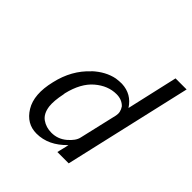

<svg xmlns="http://www.w3.org/2000/svg" viewBox="-188 -833 981 981"><g transform="rotate(45 303.0 -342.0)"><path d="M97 -236Q122 -346 197 -415H196Q250 -465 311 -477Q332 -480 352 -480Q424 -477 463 -416L526 -693H606L447 0H365L374 -37Q376 -42 377 -49L380 -65Q309 9 223 9Q151 9 110.5 -57.5Q70 -124 97 -236ZM180 -239Q179 -235 179 -230Q167 -173 171 -136Q177 -89 206 -68.5Q235 -48 274 -48Q320 -48 355.5 -78Q391 -108 397 -137L445 -344Q451 -372 433 -398Q409 -423 370 -423Q309 -423 255.5 -377.5Q202 -332 180 -239Z"/></g></svg>

Font: Coval
Style: Light Italic
Weight: 300
Foundry: Context Ltd
Version: Version 001.000